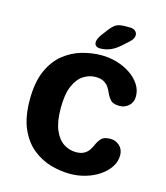

<svg xmlns="http://www.w3.org/2000/svg" viewBox="-119 -893 857 994"><g transform="rotate(15 309.5 -396.0)"><path d="M349 10.5Q298 10.5 245.2 -4.5Q192.5 -19.5 148 -55.5Q103.5 -91.5 76.5 -153Q49.5 -214.5 49.5 -307Q49.5 -400 76.5 -461.8Q103.5 -523.5 148 -559.2Q192.5 -595 245.2 -610Q298 -625 349 -625Q393.5 -625 434 -612.8Q474.5 -600.5 506.8 -578.5Q539 -556.5 557.5 -527.5Q576 -498.5 576 -465Q576 -433.5 555.2 -414.5Q534.5 -395.5 506 -395.5Q471.5 -395.5 457.8 -410.8Q444 -426 435.5 -445Q429.5 -460 419.8 -474.8Q410 -489.5 393.2 -499Q376.5 -508.5 349 -508.5Q315 -508.5 284.2 -488.8Q253.5 -469 234.5 -425Q215.5 -381 215.5 -307Q215.5 -233.5 234.5 -189.2Q253.5 -145 284.2 -125.5Q315 -106 349 -106Q376.5 -106 393.2 -115.5Q410 -125 419.8 -139.8Q429.5 -154.5 435.5 -169.5Q444 -188.5 457.8 -203.8Q471.5 -219 506 -219Q534.5 -219 555.2 -199.8Q576 -180.5 576 -149.5Q576 -116 557.2 -87Q538.5 -58 506.5 -36Q474.5 -14 433.8 -1.8Q393 10.5 349 10.5ZM331.5 -657Q318 -657 310 -663.8Q302 -670.5 302 -682Q302 -700 320 -725L340 -751.5Q362 -781.5 379 -791.8Q396 -802 429.5 -802H453.5Q472 -802 482.5 -793Q493 -784 493 -770.5Q493 -751.5 472 -732.5L436 -700Q409.5 -677 384.5 -667Q359.5 -657 331.5 -657Z"/></g></svg>

Font: Sono Monospace
Style: Bold
Weight: 700
Designer: Tyler Finck
Foundry: Tyler Finck
Version: Version 2.112